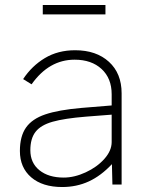

<svg xmlns="http://www.w3.org/2000/svg" viewBox="-20 -742 594 772"><path d="M60 -135Q60 -194 84.5 -229Q109 -264 162 -282Q215 -300 307 -308L429 -318V-363Q429 -427 388.5 -464.5Q348 -502 280 -502Q177 -502 107 -403L73 -424Q108 -477 160.5 -508.5Q213 -540 282 -540Q367 -540 418 -493.5Q469 -447 469 -367V0H432L430 -82Q386 -35 337 -12.5Q288 10 230 10Q151 10 105.5 -29Q60 -68 60 -135ZM429 -171V-281L326 -273Q239 -266 191.5 -252.5Q144 -239 123 -212Q102 -185 102 -138Q102 -87 138.5 -57.5Q175 -28 236 -28Q279 -28 324.5 -49Q370 -70 399.5 -103Q429 -136 429 -171ZM404 -684H152V-722H404Z"/></svg>

Font: Morrison Thin
Style: Regular
Weight: 100
Designer: Pablo Impallari, Rodrigo Fuenzalida (Modified by Dan O. Williams)
Version: Version 0.03;June 6, 2019;FontCreator 11.5.0.2425 64-bit; tt